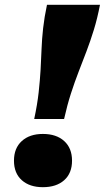

<svg xmlns="http://www.w3.org/2000/svg" viewBox="-20 -759 435 797"><path d="M395 -739H175Q164 -687 159 -642Q154 -597 152.5 -555.5Q151 -514 148.5 -470Q146 -426 140.5 -376Q135 -326 122 -265H246Q259 -323 274.5 -371Q290 -419 306.5 -461.5Q323 -504 339 -546Q355 -588 369.5 -635Q384 -682 395 -739ZM279 -92Q279 -40 246.5 -11Q214 18 158 18Q103 18 70.5 -11Q38 -40 38 -92Q38 -144 70.5 -173.5Q103 -203 158 -203Q214 -203 246.5 -173.5Q279 -144 279 -92Z"/></svg>

Font: Roboto Serif 20pt ExtraBold
Style: Italic
Weight: 800
Italic angle: -10°
Version: Version 1.007